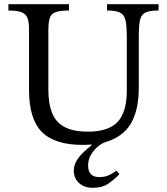

<svg xmlns="http://www.w3.org/2000/svg" viewBox="-20 -677 793 913"><path d="M421 216Q381 216 356 193.5Q331 171 331 134Q331 109 344.5 87Q358 65 377.5 46.5Q397 28 415 14V10Q405 11 394.5 11.5Q384 12 373 12Q240 12 179 -49.5Q118 -111 118 -250V-539Q118 -574 110 -593Q102 -612 81 -619.5Q60 -627 20 -627V-657H308V-627Q266 -627 245 -619.5Q224 -612 217 -592Q210 -572 210 -534V-251Q210 -186 227 -141.5Q244 -97 285.5 -74Q327 -51 398 -51Q496 -51 539.5 -97.5Q583 -144 583 -247V-499Q583 -552 577 -579.5Q571 -607 551 -617Q531 -627 489 -627V-657H734V-627Q691 -627 671 -617Q651 -607 645.5 -580.5Q640 -554 640 -502V-261Q640 -152 601.5 -88Q563 -24 475 1Q459 8 441 24Q423 40 411 62Q399 84 399 110Q399 138 412.5 151.5Q426 165 450 165Q478 165 495 157.5Q512 150 534 134L548 151Q520 180 492.5 198Q465 216 421 216Z"/></svg>

Font: STIX Two Text
Style: Regular
Weight: 400
Designer: Ross Mills, John Hudson & Paul Hanslow, Tiro Typeworks Ltd; with prior portions MicroPress Inc., and Coen Hoffman.
Foundry: Tiro Typeworks Ltd
Version: Version 2.13 b171